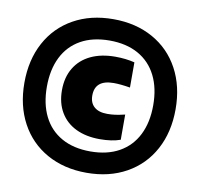

<svg xmlns="http://www.w3.org/2000/svg" viewBox="-83 -839 978 938"><g transform="rotate(10 406.0 -370.0)"><path d="M30.5 -370Q30.5 -483.5 77 -569.8Q123.5 -656 208.5 -703.5Q293.5 -751 405.5 -751Q517.5 -751 602.5 -703.5Q687.5 -656 734 -569.8Q780.5 -483.5 780.5 -370Q780.5 -256.5 734 -170.2Q687.5 -84 602.5 -36.5Q517.5 11 405.5 11Q293.5 11 208.5 -36.5Q123.5 -84 77 -170.2Q30.5 -256.5 30.5 -370ZM669.5 -370Q669.5 -455 638.5 -516.8Q607.5 -578.5 548.2 -611.8Q489 -645 405.5 -645Q322 -645 262.8 -611.8Q203.5 -578.5 172.8 -516.8Q142 -455 142 -370Q142 -285 172.8 -223.2Q203.5 -161.5 262.8 -128.2Q322 -95 405.5 -95Q489 -95 548.2 -128.2Q607.5 -161.5 638.5 -223.2Q669.5 -285 669.5 -370ZM217.5 -366Q217.5 -430 245.5 -476.5Q273.5 -523 325 -547.5Q376.5 -572 446.5 -572Q498.5 -572 542.5 -561V-436Q494.5 -444 461 -444Q368 -444 368 -366Q368 -329.5 390.5 -309.8Q413 -290 455 -290Q475.5 -290 494.2 -292.5Q513 -295 542.5 -302V-177Q501 -162 440.5 -162Q372.5 -162 322.2 -186.2Q272 -210.5 244.8 -256.5Q217.5 -302.5 217.5 -366Z"/></g></svg>

Font: Encode Sans Semi Condensed Black
Style: Regular
Weight: 900
Width: 4
Designer: Multiple Designers
Foundry: Impallari Type
Version: Version 2.000